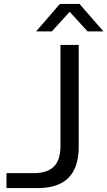

<svg xmlns="http://www.w3.org/2000/svg" viewBox="-20 -958 547 978"><path d="M13 0V-76H151Q221 -76 254.5 -109.5Q288 -143 288 -214V-729H381V-210Q381 -141 358 -94Q335 -47 288.5 -23.5Q242 0 172 0ZM164 -798 285 -938H385L507 -798H426L335 -898L244 -798Z"/></svg>

Font: Mona Sans Expanded
Style: Regular
Weight: 400
Width: 7
Designer: Deni Anggara
Foundry: GitHub
Version: Version 2.000